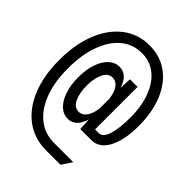

<svg xmlns="http://www.w3.org/2000/svg" viewBox="-240 -836 1130 1130"><g transform="rotate(45 325.0 -271.0)"><path d="M342 163Q246 163 173.5 109.5Q101 56 61.5 -41Q22 -138 22 -268Q22 -400 61.5 -498Q101 -596 172 -650.5Q243 -705 338 -705Q426 -705 491 -658Q556 -611 592 -525Q628 -439 628 -324Q628 -261 617.5 -213Q607 -165 588.5 -132.5Q570 -100 545 -84Q520 -68 490 -68H397L393 -144Q381 -103 358 -80.5Q335 -58 301 -58Q265 -58 236 -85Q207 -112 190 -161Q173 -210 173 -275Q173 -341 190 -389.5Q207 -438 236 -464.5Q265 -491 301 -491Q335 -491 358 -469.5Q381 -448 393 -407L397 -482H460V-128H491Q525 -128 541.5 -182Q558 -236 558 -324Q558 -421 530.5 -492Q503 -563 454 -602Q405 -641 338 -641Q264 -641 209 -595.5Q154 -550 123.5 -466Q93 -382 93 -268Q93 -156 124.5 -73.5Q156 9 212.5 54Q269 99 345 99H506L463 163ZM317 -133Q347 -133 366.5 -160Q386 -187 392 -234V-315Q386 -364 366.5 -390.5Q347 -417 317 -417Q282 -417 262.5 -377.5Q243 -338 243 -275Q243 -213 262.5 -173Q282 -133 317 -133Z"/></g></svg>

Font: Azeret Mono Thin Light
Style: Regular
Weight: 300
Version: Version 1.002